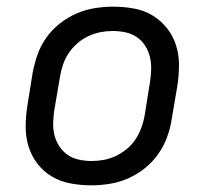

<svg xmlns="http://www.w3.org/2000/svg" viewBox="-20 -548 640 576"><path d="M254 8Q223 8 192.5 2.5Q162 -3 136.5 -18Q111 -33 93 -56Q75 -79 66 -107.5Q57 -136 57 -167Q57 -198 62 -230L78 -330Q83 -357 92.5 -384Q102 -411 119 -435Q136 -459 159.5 -477.5Q183 -496 209.5 -507.5Q236 -519 264 -523.5Q292 -528 319 -528Q351 -528 381.5 -522.5Q412 -517 437 -502Q462 -487 480.5 -464Q499 -441 508 -412.5Q517 -384 517 -353Q517 -322 512 -290L495 -190Q491 -163 481 -136Q471 -109 454 -85Q437 -61 413.5 -42.5Q390 -24 363.5 -12.5Q337 -1 309 3.5Q281 8 254 8ZM255 -65Q273 -65 292 -68.5Q311 -72 328.5 -80.5Q346 -89 361.5 -102Q377 -115 387.5 -131.5Q398 -148 404.5 -166Q411 -184 414 -202L430 -302Q433 -322 433.5 -341Q434 -360 429.5 -378Q425 -396 415 -411.5Q405 -427 390 -437Q375 -447 356.5 -451Q338 -455 318 -455Q300 -455 281.5 -451.5Q263 -448 245 -439.5Q227 -431 212 -418Q197 -405 186 -388.5Q175 -372 169 -354Q163 -336 160 -318L143 -218Q140 -198 139.5 -179Q139 -160 143.5 -142Q148 -124 158.5 -108.5Q169 -93 183.5 -83Q198 -73 217 -69Q236 -65 255 -65Z"/></svg>

Font: Iosevka SS04 Extended
Style: Italic
Weight: 400
Width: 7
Italic angle: -9°
Monospace: yes
Designer: Belleve Invis
Foundry: Belleve Invis
Version: Version 19.0.0; ttfautohint (v1.8.4)